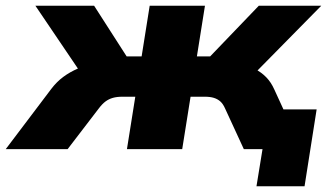

<svg xmlns="http://www.w3.org/2000/svg" viewBox="-71 -518 1163 667"><path d="M820 129 841 0H793L815 -138H1029L987 129ZM-51 0 107 -209Q126 -234 149 -251Q172 -268 199 -279.5Q226 -291 256 -294L230 -235L52 -498H256L369 -322H421L449 -498H641L613 -322H659L828 -498H1045L786 -235L764 -292Q793 -289 815 -278Q837 -267 854 -249.5Q871 -232 882 -207L977 0H776L711 -141Q704 -157 694.5 -165.5Q685 -174 672 -178Q659 -182 641 -182H591L562 0H370L399 -182H354Q335 -182 321 -178Q307 -174 295.5 -165.5Q284 -157 272 -141L164 0Z"/></svg>

Font: Nunito Sans 10pt SemiExpanded Black
Style: Italic
Weight: 900
Width: 6
Italic angle: -9°
Designer: Vernon Adams
Foundry: Vernon Adams
Version: Version 3.101;gftools[0.9.27]